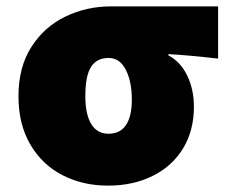

<svg xmlns="http://www.w3.org/2000/svg" viewBox="-20 -570 721 603"><path d="M38 -268Q38 -359 78.5 -422.5Q119 -486 185.5 -518Q252 -550 329 -550H665V-386Q567 -397 509 -400V-396Q547 -376 568 -332.5Q589 -289 589 -235Q589 -160 555 -104Q521 -48 459.5 -17.5Q398 13 319 13Q240 13 176 -20Q112 -53 75 -116.5Q38 -180 38 -268ZM394 -257Q394 -314 375 -351Q356 -388 321 -388Q284 -388 266 -360Q248 -332 248 -268Q248 -211 266.5 -180.5Q285 -150 321 -150Q357 -150 375.5 -177Q394 -204 394 -257Z"/></svg>

Font: Nebula Sans Black
Style: Regular
Weight: 900
Designer: Paul D. Hunt for Adobe (as Source Sans)
Foundry: Nebula Entertainment & Broadcasting LLC
Version: Version 1.010